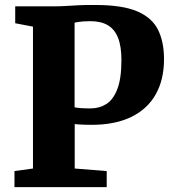

<svg xmlns="http://www.w3.org/2000/svg" viewBox="-20 -769 712 789"><path d="M115.5 -76.5V-659.5L42.5 -673.5V-743H204.5Q227.5 -743 251.5 -744.5Q275.5 -746 304.8 -747.5Q334 -749 372.5 -748.5Q482.5 -748.5 543.5 -722.5Q604.5 -696.5 629.2 -647Q654 -597.5 654 -526Q654 -441.5 619.8 -381Q585.5 -320.5 519 -288.2Q452.5 -256 356 -256Q342 -256 327.5 -256.5Q313 -257 302.2 -257.8Q291.5 -258.5 287 -259V-76.5L418.5 -66V0H39.5V-66ZM286.5 -328Q295 -326 311.2 -324.8Q327.5 -323.5 352 -323.5Q388.5 -323.5 417 -341.5Q445.5 -359.5 462.2 -403Q479 -446.5 479 -522.5Q479 -578.5 465 -613.8Q451 -649 422.8 -665.5Q394.5 -682 351.5 -682Q333.5 -682 322 -681Q310.5 -680 302.5 -678.8Q294.5 -677.5 286.5 -676Z"/></svg>

Font: Merriweather Light 18pt Black
Style: Regular
Weight: 900
Version: Version 2.100